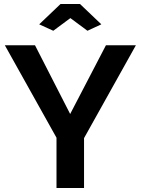

<svg xmlns="http://www.w3.org/2000/svg" viewBox="-20 -935 700 955"><path d="M330 -845 415 -782 484 -814 378 -915H281L175 -814L245 -782ZM261 -250V0H398V-248L656 -710H507L329 -368L154 -710H4Z"/></svg>

Font: RT Raleway Bold
Style: Regular
Weight: 400
Designer: Matt McInerney, Pablo Impallari, Rodrigo Fuenzalida — Edited by Milan Moffatt in April 2016
Foundry: Matt McInerney, Pablo Impallari, Rodrigo Fuenzalida — Edited by Milan Moffatt in April 2016
Version: Version 3.001